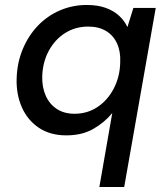

<svg xmlns="http://www.w3.org/2000/svg" viewBox="-20 -533 672 773"><path d="M380 220 432 -78Q402 -41 356.5 -14.5Q311 12 247 12Q182 12 136.5 -18.5Q91 -49 68 -101Q45 -153 47 -217Q49 -281 71.5 -335Q94 -389 132 -429Q170 -469 221 -491Q272 -513 329 -513Q373 -513 405 -501.5Q437 -490 459 -470Q481 -450 493 -424L517 -501H607L480 220ZM280 -75Q332 -75 373 -102.5Q414 -130 438.5 -177.5Q463 -225 464 -283Q466 -326 451 -358.5Q436 -391 406.5 -408.5Q377 -426 335 -426Q284 -426 243 -400.5Q202 -375 177 -329.5Q152 -284 150 -226Q149 -182 164 -148Q179 -114 208.5 -94.5Q238 -75 280 -75Z"/></svg>

Font: DM Sans 17pt Medium
Style: Italic
Weight: 500
Italic angle: -10°
Version: Version 4.004;gftools[0.9.30]